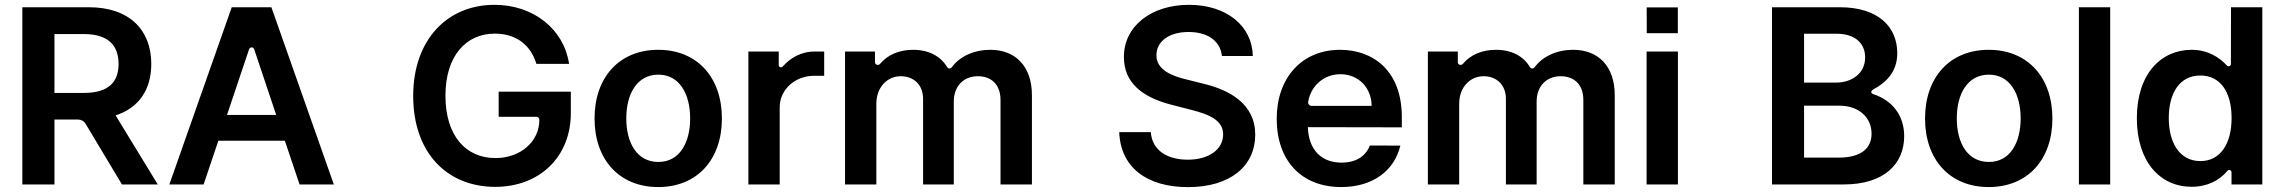

<svg xmlns="http://www.w3.org/2000/svg" viewBox="-20 -757 9377 788"><path d="M627.5 0 454.5 -283.4C551.1 -314.6 600.9 -390.6 600.9 -494.7C600.9 -633.5 511.7 -727.3 344.5 -727.3H71.7V0H203.5V-266.3H300.8C313.2 -266.3 324.2 -260.3 330.6 -250L480.5 0ZM203.5 -617.2H324.2C422.6 -617.2 466.6 -572.1 466.6 -494.7C466.6 -417.6 422.6 -375.7 324.9 -375.7H203.5Z M1209.5 0H1350.1L1093.8 -727.3H931.1L675.1 0H815.7L876.1 -179.3H1149.1ZM911.6 -285.2 1002.1 -554.3C1005.7 -565.3 1019.9 -565.3 1023.4 -554.3L1113.6 -285.2Z M2026.6 -380.7V-277.7H2181.8C2188.9 -277.7 2193.9 -272 2193.5 -264.2C2193.5 -177.6 2117.9 -108.3 2013.5 -108.3C1891.7 -108.3 1808.2 -199.6 1808.2 -364.3C1808.2 -528.1 1893.1 -619 2010.7 -619C2098.4 -619 2158 -572.4 2181.5 -495H2315.7C2293.7 -637.8 2169.7 -737.2 2008.9 -737.2C1818.9 -737.2 1675.8 -597.3 1675.8 -362.9C1675.8 -132.8 1812.1 9.9 2012.8 9.9C2192.8 9.9 2322.8 -111.5 2322.8 -293.3V-380.7Z M2681.5 10.7C2841.3 10.7 2942.8 -101.9 2942.8 -270.6C2942.8 -439.6 2841.3 -552.6 2681.5 -552.6C2521.7 -552.6 2420.1 -439.6 2420.1 -270.6C2420.1 -101.9 2521.7 10.7 2681.5 10.7ZM2682.2 -92.3C2593.8 -92.3 2550.4 -171.2 2550.4 -271C2550.4 -370.7 2593.8 -450.6 2682.2 -450.6C2769.2 -450.6 2812.5 -370.7 2812.5 -271C2812.5 -171.2 2769.2 -92.3 2682.2 -92.3Z M3051.5 0H3180V-316.4C3180 -391.3 3245 -446 3321 -446H3362.6V-545.5H3322.4C3266 -545.5 3221.6 -517 3193.2 -484.7C3186.8 -477.3 3176.1 -480.8 3176.1 -490.4V-545.5H3051.5Z M3448.2 0H3576.7V-331.7C3576.7 -398.8 3621.4 -444.2 3676.8 -444.2C3731.2 -444.2 3768.5 -407.7 3768.5 -351.6V0H3894.5V-340.2C3894.5 -401.6 3933.2 -444.2 3993.3 -444.2C4045.1 -444.2 4086.3 -413.7 4086.3 -346.2V0H4215.2V-366.1C4215.2 -487.9 4144.9 -552.6 4044.7 -552.6C3978.3 -552.6 3919.7 -526.3 3886.7 -481.5C3880.7 -473.4 3871.4 -474.1 3866.5 -482.6C3840.9 -525.6 3792.6 -552.6 3728 -552.6C3672.6 -552.6 3624.3 -533.7 3592 -495C3584.9 -486.5 3571 -491.1 3571 -501.4V-545.5H3448.2Z M4995 -527.3H5121.8C5119.3 -650.2 5014.6 -737.2 4859.7 -737.2C4707 -737.2 4592.3 -651.3 4592.7 -522.7C4592.7 -418.3 4666.9 -358.3 4786.6 -327.4L4869.3 -306.1C4947.8 -286.2 4999.6 -261.7 5000 -205.3C4999.6 -143.1 4940.7 -101.6 4854.8 -101.6C4772.4 -101.6 4708.5 -138.5 4703.1 -214.8H4573.5C4578.8 -70.3 4686.4 11 4855.8 11C5030.2 11 5131.4 -76 5131.7 -204.2C5131.4 -330.3 5027.3 -387.8 4918 -413.7L4849.8 -430.8C4790.1 -445 4725.5 -470.2 4726.2 -530.9C4726.6 -585.6 4775.6 -625.7 4858 -625.7C4936.4 -625.7 4988.3 -589.1 4995 -527.3Z M5479.8 -552.6C5323.5 -552.6 5219.8 -437.9 5219.8 -269.5C5219.8 -98.7 5320.3 10.7 5484.7 10.7C5611.9 10.7 5702.1 -54.3 5727.3 -159.4L5601.9 -159.8C5584.5 -113.6 5542.3 -89.5 5486.5 -89.5C5405.2 -89.5 5350.9 -139.6 5347.7 -235.1L5733.3 -234.4V-276.6C5733.3 -468.4 5614 -552.6 5479.8 -552.6ZM5609.4 -322.4H5364C5354.8 -322.4 5347.3 -329.5 5349.1 -339.1C5359 -401.6 5410.5 -452.4 5481.5 -452.4C5555.8 -452.4 5609 -396.7 5609.4 -322.4Z M5840.2 0H5968.8V-331.7C5968.8 -398.8 6013.5 -444.2 6068.9 -444.2C6123.2 -444.2 6160.5 -407.7 6160.5 -351.6V0H6286.6V-340.2C6286.6 -401.6 6325.3 -444.2 6385.3 -444.2C6437.1 -444.2 6478.3 -413.7 6478.3 -346.2V0H6607.2V-366.1C6607.2 -487.9 6536.9 -552.6 6436.8 -552.6C6370.4 -552.6 6311.8 -526.3 6278.8 -481.5C6272.7 -473.4 6263.5 -474.1 6258.5 -482.6C6233 -525.6 6184.7 -552.6 6120 -552.6C6064.6 -552.6 6016.3 -533.7 5984 -495C5976.9 -486.5 5963.1 -491.1 5963.1 -501.4V-545.5H5840.2Z M6738.3 -726.6 6738.6 -620.7H6866.1V-726.6ZM6737.9 0H6866.5V-545.5H6737.9Z M7252.5 0H7546.9C7713.4 0 7795.1 -84.9 7795.1 -198.2C7795.1 -284.4 7745.4 -345.2 7668.7 -370.4C7657 -375 7657.3 -382.8 7668 -389.9C7719.8 -417.3 7766.7 -461.3 7766.7 -538.7C7766.7 -647 7688.6 -727.3 7530.9 -727.3H7252.5ZM7384.2 -418V-618.6H7517.4C7594.8 -618.6 7634.9 -577.8 7634.9 -521.7C7634.9 -457.7 7583.1 -418 7514.6 -418ZM7384.2 -110.1V-323.2H7529.5C7610.8 -323.2 7661.2 -273.4 7661.2 -208.5C7661.2 -150.6 7621.4 -110.1 7525.9 -110.1Z M8142 10.7C8301.8 10.7 8403.4 -101.9 8403.4 -270.6C8403.4 -439.6 8301.8 -552.6 8142 -552.6C7982.2 -552.6 7880.7 -439.6 7880.7 -270.6C7880.7 -101.9 7982.2 10.7 8142 10.7ZM8142.8 -92.3C8054.3 -92.3 8011 -171.2 8011 -271C8011 -370.7 8054.3 -450.6 8142.8 -450.6C8229.8 -450.6 8273.1 -370.7 8273.1 -271C8273.1 -171.2 8229.8 -92.3 8142.8 -92.3Z M8640.6 -727.3H8512.1V0H8640.6Z M8974.8 9.6C9039.8 9.6 9090.2 -17.4 9121.8 -56.1C9127.8 -63.2 9138.5 -58.6 9138.5 -49.7V0H9264.9V-727.3H9136.4L9136 -494.3C9136 -485.1 9125.4 -481.9 9119 -488.6C9088.4 -522 9040.5 -552.6 8975.1 -552.6C8849.1 -552.6 8750 -453.8 8750 -272C8750 -92.3 8846.2 9.6 8974.8 9.6ZM9010.7 -95.9C8925.8 -95.9 8881 -170.5 8881 -272.7C8881 -374.3 8925.1 -447.1 9010.7 -447.1C9093.4 -447.1 9138.8 -378.6 9138.8 -272.7C9138.8 -166.9 9092.7 -95.9 9010.7 -95.9Z"/></svg>

Font: RA Gorm Semi Bold
Style: Regular
Weight: 600
Designer: Rasmus Andersson
Foundry: rsms
Version: Version 3.000;hotconv 1.0.109;makeotfexe 2.5.65596